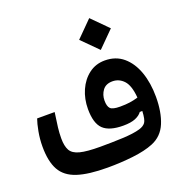

<svg xmlns="http://www.w3.org/2000/svg" viewBox="-125 -786 836 894"><g transform="rotate(-20 293.0 -339.0)"><path d="M258.3 2.9Q163.6 2.9 108.2 -15.4Q52.7 -33.7 29.1 -76.4Q5.4 -119.1 5.4 -192.4Q5.4 -230 12.2 -266.4Q19 -302.7 26.9 -324.7H113.8Q106.9 -278.8 103.8 -252Q100.6 -225.1 100.6 -198.7Q100.6 -160.6 112.5 -139.2Q124.5 -117.7 158.4 -108.9Q192.4 -100.1 258.3 -100.1Q314.5 -100.1 369.6 -102.5Q424.8 -105 456.1 -114.3Q477.5 -120.6 487.3 -134Q497.1 -147.5 499 -189.9L486.3 -189.5Q475.6 -174.3 453.1 -165Q430.7 -155.8 393.1 -155.8Q324.7 -155.8 294.4 -184.6Q264.2 -213.4 264.2 -284.2Q264.2 -334.5 283 -377Q301.8 -419.4 335.7 -445.1Q369.6 -470.7 414.6 -470.7Q468.8 -470.7 505.9 -439.2Q543 -407.7 562.3 -353.3Q581.5 -298.8 581.5 -230Q581.5 -154.8 559.6 -101.8Q537.6 -48.8 485.8 -27.8Q445.3 -11.2 384.5 -4.2Q323.7 2.9 258.3 2.9ZM499 -256.3Q494.1 -317.4 470.9 -342.3Q447.8 -367.2 415 -367.2Q382.3 -367.2 366.2 -345.5Q350.1 -323.7 350.1 -294.9Q350.1 -267.1 361.1 -255.6Q372.1 -244.1 409.2 -244.1Q437.5 -244.1 458 -247.1Q478.5 -250 499 -256.3ZM414.6 -522.9 335.9 -601.6 414.6 -680.7 493.2 -601.6Z"/></g></svg>

Font: Cascadia Mono PL
Style: Regular
Weight: 400
Monospace: yes
Designer: Aaron Bell
Foundry: Saja Typeworks
Version: Version 2404.023; ttfautohint (v1.8.4)